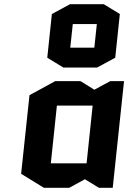

<svg xmlns="http://www.w3.org/2000/svg" viewBox="-20 -893 635 918"><path d="M394 -112 423 -388H252L223 -112ZM573 -505 519 5H453L386 -36L311 5H190L81 -62L121 -438L244 -505H365L431 -464L507 -505ZM531 -617 444 -570H283L206 -617L228 -826L315 -873H476L553 -826ZM328 -778 316 -665H431L443 -778Z"/></svg>

Font: Quantico
Style: Bold Italic
Weight: 700
Italic angle: -12°
Designer: Matt Desmond
Foundry: MADtype
Version: Version 2.002